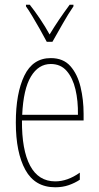

<svg xmlns="http://www.w3.org/2000/svg" viewBox="-20 -783 420 813"><path d="M195 -537Q248 -537 278 -503Q308 -469 321 -415Q334 -361 334 -301V-273H73Q72 -148 107.5 -81.5Q143 -15 214 -15Q266 -15 318 -52V-22Q297 -8 271 1Q245 10 214 10Q128 10 87.5 -63.5Q47 -137 47 -264Q47 -388 83 -462.5Q119 -537 195 -537ZM195 -512Q143 -512 111 -459Q79 -406 74 -297H310Q311 -356 299.5 -404.5Q288 -453 262.5 -482.5Q237 -512 195 -512ZM178 -606Q165 -631 148.5 -660Q132 -689 116.5 -715Q101 -741 90 -756V-763H106Q126 -738 149 -704Q172 -670 190 -637Q210 -670 230 -699.5Q250 -729 275 -763H291V-756Q269 -724 245.5 -682.5Q222 -641 202 -606Z"/></svg>

Font: Noto Sans Sinhala UI ExtraCondensed Thin
Style: Regular
Weight: 100
Width: 2
Designer: Jelle Bosma - Monotype Design Team
Foundry: Monotype Imaging Inc.
Version: Version 2.006; ttfautohint (v1.8.4.7-5d5b)